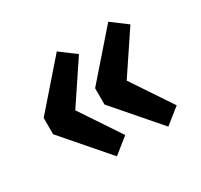

<svg xmlns="http://www.w3.org/2000/svg" viewBox="-103 -624 742 709"><g transform="rotate(-30 268.0 -270.0)"><path d="M209 -46.3 45.7 -234.7V-304.3L210.3 -492.7L276.3 -443.3L142.7 -243.3V-297.3L275 -99ZM428.3 -46.3 265 -234.7V-304.3L429.7 -492.7L495.7 -443.3L362 -243.3V-297.3L494.3 -99Z"/></g></svg>

Font: Bitter Thin
Style: Regular
Weight: 100
Designer: Sol Matas, and Bitter project Authors
Foundry: Sol Matas
Version: Version 2.002